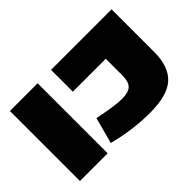

<svg xmlns="http://www.w3.org/2000/svg" viewBox="-114 -1023 1357 1357"><g transform="rotate(-45 564.5 -345.0)"><path d="M59 0V-700H336V0ZM403 -36 456 -232Q528 -217 584 -208.5Q640 -200 680 -200Q744 -200 771.5 -225.5Q799 -251 799 -318V-482H470V-700H1075V-273Q1075 -128 1000 -59Q925 10 750 10Q670 10 582.5 -1Q495 -12 403 -36Z"/></g></svg>

Font: Georama Extended Black
Style: Regular
Weight: 900
Width: 7
Designer: Jean-Baptiste Levee
Foundry: Production Type
Version: Version 1.000